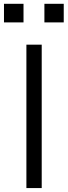

<svg xmlns="http://www.w3.org/2000/svg" viewBox="-33 -959 345 979"><path d="M101.6 0Q101.6 -182.6 101.6 -731.4Q121.1 -731.4 179.7 -731.4Q179.7 -548.8 179.7 0Q160.2 0 101.6 0ZM-12.7 -844.7Q-12.7 -868.2 -12.7 -939.5Q12.7 -939.5 86.9 -939.5Q86.9 -916 86.9 -844.7Q61.5 -844.7 -12.7 -844.7ZM193.4 -844.7Q193.4 -868.2 193.4 -939.5Q217.8 -939.5 292 -939.5Q292 -916 292 -844.7Q267.6 -844.7 193.4 -844.7Z"/></svg>

Font: Gothic A1
Style: Regular
Weight: 400
Designer: HanYang I&C Co.,Ltd.
Version: Version 2.50